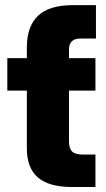

<svg xmlns="http://www.w3.org/2000/svg" viewBox="-20 -748 424 768"><path d="M361.8 -515.6V-385.7H255.9V-184.1Q255.9 -154.8 268.1 -142.3Q280.3 -129.9 310.5 -129.9H361.8V0H267.6Q175.8 0 131.6 -38.1Q87.4 -76.2 87.4 -154.8V-385.7H9.3V-515.6H87.4V-557.6Q87.4 -642.6 132.3 -685.1Q177.2 -727.5 272 -727.5H363.8V-593.8H301.3Q255.9 -593.8 255.9 -549.3V-515.6Z"/></svg>

Font: Inter Display ExtraBold
Style: Regular
Weight: 800
Designer: Rasmus Andersson
Foundry: rsms
Version: Version 4.000;git-a52131595